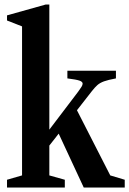

<svg xmlns="http://www.w3.org/2000/svg" viewBox="-20 -842 580 862"><path d="M11.5 0V-35L79 -54.5V-723.5L11.5 -750V-773L184.5 -821.5H201.5V-260L331 -430.5Q340.5 -443.5 345.8 -452Q351 -460.5 351 -466.5Q351 -475 337 -480Q323 -485 282.5 -490V-524.5H500.5V-490Q465.5 -483.5 447 -476.8Q428.5 -470 417.2 -460Q406 -450 393 -433.5L325.5 -347L475 -54.5L540 -35V0H356L243.5 -242L201.5 -188.5V-54.5L271 -35V0Z"/></svg>

Font: Libre Caslon Condensed
Style: Bold
Weight: 700
Designer: Pablo Impallari, Rodrigo Fuenzalida, Katja Schimmel, Ertekin Erdin
Foundry: Pablo Impallari, Rodrigo Fuenzalida
Version: Version 2.000; ttfautohint (v1.8.4.7-5d5b);gftools[0.9.33]